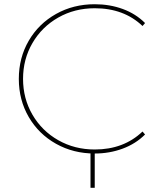

<svg xmlns="http://www.w3.org/2000/svg" viewBox="-20 -723 752 908"><path d="M428 3Q327 3 245 -43Q163 -89 116 -169.5Q69 -250 69 -350Q69 -450 116 -530.5Q163 -611 245 -657Q327 -703 428 -703Q499 -703 560.5 -680.5Q622 -658 666 -614L654 -600Q566 -684 428 -684Q333 -684 255.5 -640Q178 -596 133.5 -519.5Q89 -443 89 -350Q89 -257 133.5 -180.5Q178 -104 255.5 -60Q333 -16 428 -16Q565 -16 654 -101L666 -87Q622 -43 560 -20Q498 3 428 3ZM428 165H408V-10H428Z"/></svg>

Font: Montserrat
Style: Regular
Weight: 400
Designer: Julieta Ulanovsky
Foundry: Julieta Ulanovsky
Version: Version 8.000